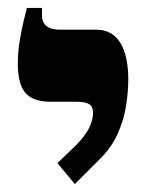

<svg xmlns="http://www.w3.org/2000/svg" viewBox="-20 -667 379 485"><path d="M169 -202 125 -255 172 -300Q197 -326 206 -345.5Q215 -365 215 -382Q215 -398 205 -404Q195 -410 172 -410H107Q64 -410 44.5 -432Q25 -454 25 -506Q25 -529 27.5 -548Q30 -567 34.5 -590Q39 -613 48 -647H86V-628Q86 -611 97 -601.5Q108 -592 132 -592H223Q263 -592 283.5 -559.5Q304 -527 304 -466Q304 -436 298.5 -400Q293 -364 276.5 -327.5Q260 -291 226 -259Z"/></svg>

Font: Noto Serif Hebrew ExtraBold
Style: Regular
Weight: 800
Version: Version 2.003